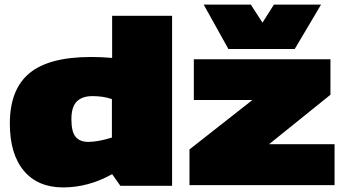

<svg xmlns="http://www.w3.org/2000/svg" viewBox="-20 -809 1515 839"><path d="M506 3 470 -48Q366 10 256 10Q145 10 84 -63Q23 -136 23 -269Q23 -418 108.5 -489Q194 -560 378 -560Q423 -560 470 -556V-740H732V3ZM469 -208V-376Q449 -383 427.5 -386Q406 -389 384 -389Q339 -389 315.5 -365.5Q292 -342 292 -288Q292 -233 310.5 -211Q329 -189 366 -189Q409 -189 469 -208ZM808 0V-156L1083 -372H827V-550H1424V-395L1156 -179H1442V0ZM1383 -789 1268 -595H978L870 -789H1076L1127 -710L1177 -789Z"/></svg>

Font: Georama Extended Black
Style: Regular
Weight: 900
Width: 7
Designer: Jean-Baptiste Levee
Foundry: Production Type
Version: Version 1.000